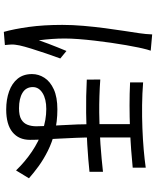

<svg xmlns="http://www.w3.org/2000/svg" viewBox="78 -884 844 1040"><g transform="rotate(90 500.0 -364.0)"><path d="M724.5 -680.3Q724.5 -644.1 724.5 -602.5Q724.5 -561 724.5 -521.1Q724.5 -481.2 724.5 -449.8Q724.5 -402.7 726.5 -354.2Q728.5 -305.7 731 -259.8Q733.5 -213.9 735.5 -174.1Q737.5 -134.2 737.5 -104.3Q737.5 -43.5 695.8 -9.6Q654.2 24.4 573.4 24.4Q518.7 24.4 475.1 8.8Q431.5 -6.7 406.3 -37.6Q381.2 -68.5 381.2 -115.6Q381.2 -151.1 401.2 -182.4Q421.1 -213.7 463.6 -233.3Q506.1 -252.8 572.3 -252.8Q638.9 -252.8 695 -238.5Q751.2 -224.2 797.2 -201.1Q843.2 -178.1 880.4 -151Q917.5 -123.9 945.7 -98.9L903.2 -28.9Q855.9 -77.9 801.2 -114.8Q746.5 -151.6 688.1 -172.2Q629.8 -192.7 570.3 -192.7Q516.6 -192.7 484.2 -172.6Q451.7 -152.4 451.7 -119.9Q451.7 -82.6 482.9 -63.8Q514 -45 566.4 -45Q606.1 -45 626.7 -57.2Q647.4 -69.5 655.7 -90.8Q664 -112.1 664 -138.4Q664 -159.9 662.4 -195.6Q660.8 -231.2 658.2 -274.5Q655.6 -317.9 654 -362.5Q652.4 -407 652.4 -446Q652.4 -482.1 652.4 -526.1Q652.4 -570.1 652.4 -611.7Q652.4 -653.2 652.4 -680.3ZM410.8 -485.2Q501.1 -478.8 590 -479.5Q678.8 -480.1 760.8 -486.1Q842.8 -492.1 910.7 -499.8V-426.7Q847.1 -419.9 764.3 -414.8Q681.6 -409.7 591.1 -408.6Q500.7 -407.5 411.2 -412.1ZM426.4 -717.2Q486.6 -712.4 549.6 -711.7Q612.7 -711 673.7 -713.3Q734.7 -715.6 789.3 -720.3Q843.9 -725 888.2 -731.4V-660.8Q845.5 -656.4 790.9 -652.4Q736.3 -648.4 675 -646.1Q613.7 -643.8 550.3 -643.7Q487 -643.6 426.4 -646.6ZM254.5 -758.4Q251.7 -750.5 248.2 -738Q244.6 -725.6 242 -713.2Q239.3 -700.8 237.3 -691.8Q231.5 -663.6 224.7 -625.5Q218 -587.3 211.7 -543.5Q205.4 -499.7 200.2 -455Q195 -410.2 191.8 -368.5Q188.6 -326.8 188.6 -293.3Q188.6 -257.2 191.1 -223.3Q193.5 -189.4 198.2 -152.3Q206 -175.2 216.2 -202.2Q226.3 -229.3 237 -255.4Q247.6 -281.5 256.1 -302L296.7 -268.6Q284.2 -234.6 269.7 -192Q255.2 -149.5 243.3 -111Q231.4 -72.4 226 -47.7Q224 -37.7 222.3 -25Q220.6 -12.3 221.2 -3.1Q221.8 4.3 222.4 14Q223 23.8 224 31.5L152.7 37.3Q137.3 -16.8 126 -97.4Q114.8 -178.1 114.8 -279.5Q114.8 -334.6 120 -394.5Q125.2 -454.4 132.7 -511.5Q140.3 -568.5 147.7 -616.5Q155.1 -664.4 159.7 -695.4Q162.1 -712.5 164.1 -731.5Q166 -750.5 166.4 -766.3Z"/></g></svg>

Font: Noto Sans TC Thin
Style: Regular
Weight: 100
Designer: Ryoko NISHIZUKA 西塚涼子 (kana, bopomofo & ideographs); Paul D. Hunt (Latin, Greek & Cyrillic); Sandoll Communications 산돌커뮤니
Foundry: Adobe
Version: Version 2.004-H2;hotconv 1.0.118;makeotfexe 2.5.65603